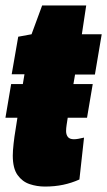

<svg xmlns="http://www.w3.org/2000/svg" viewBox="-23 -676 394 706"><path d="M-3 -243 18 -367H61L67 -403H20L44 -541L93 -550L132 -656H294L278 -550H351L326 -402H253L247 -367H318L297 -243H226L222 -217Q221 -211 220.5 -205Q220 -199 220 -194Q220 -181 226.5 -172.5Q233 -164 249 -164Q256 -164 264.5 -165.5Q273 -167 286 -170L269 -16Q240 -3 209 3.5Q178 10 142 10Q113 10 86 1Q59 -8 41.5 -32.5Q24 -57 24 -104Q24 -121 27 -148Q30 -175 34 -198L41 -243Z"/></svg>

Font: Georama Semi Condensed Black
Style: Italic
Weight: 900
Width: 4
Italic angle: -9°
Designer: Jean-Baptiste Levee
Foundry: Production Type
Version: Version 1.000